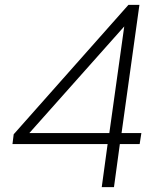

<svg xmlns="http://www.w3.org/2000/svg" viewBox="-20 -765 647 785"><path d="M396 0 420 -176H31L36 -216L505 -745H550L477 -221H558L551 -176H470L446 0ZM427 -221 488 -657 100 -221Z"/></svg>

Font: Plus Jakarta Sans ExtraLight
Style: Italic
Weight: 200
Italic angle: -8°
Designer: Gumpita Rahayu
Foundry: Tokotype
Version: Version 2.071; ttfautohint (v1.8.4.7-5d5b);gftools[0.9.29]